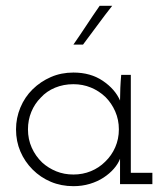

<svg xmlns="http://www.w3.org/2000/svg" viewBox="-20 -632 578 659"><path d="M503 0H392V-41Q392 -53 392 -63.5Q392 -74 392 -87Q385 -69 370.5 -52.5Q356 -36 335.5 -22.5Q315 -9 288.5 -1Q262 7 232 7Q190 7 154.5 -8Q119 -23 92 -50Q65 -77 50 -112Q35 -147 35 -188Q35 -227 50 -263Q65 -299 92 -325.5Q119 -352 154.5 -367.5Q190 -383 232 -383Q291 -383 333 -354.5Q375 -326 392 -287Q392 -308 393 -330.5Q394 -353 396 -375H429V-39H503ZM232 -343Q198 -343 169 -331Q140 -319 120 -297Q99 -276 87.5 -248Q76 -220 76 -188Q76 -154 89 -125Q102 -96 125 -74Q146 -55 173 -44Q200 -33 232 -33Q264 -33 292 -44.5Q320 -56 341 -77Q363 -98 375.5 -126.5Q388 -155 388 -188Q388 -221 375.5 -249.5Q363 -278 342 -299Q320 -320 292 -331.5Q264 -343 232 -343ZM265 -479H232Q255 -512 277 -545.5Q299 -579 322 -612H365Q339 -579 314.5 -545.5Q290 -512 265 -479Z"/></svg>

Font: Josefin Slab
Style: Regular
Weight: 400
Designer: Santiago Orozco
Foundry: Typemade
Version: Version 2.000